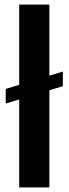

<svg xmlns="http://www.w3.org/2000/svg" viewBox="-20 -820 300 840"><path d="M64 0V-385L5 -367V-431L64 -449V-800H196V-489L255 -507V-443L196 -425V0Z"/></svg>

Font: Big Shoulders Text ExtraBold
Style: Regular
Weight: 800
Designer: Patric King
Foundry: XO Type Co
Version: Version 1.000; ttfautohint (v1.8.2)